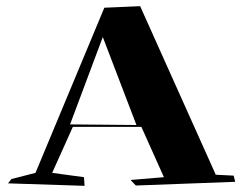

<svg xmlns="http://www.w3.org/2000/svg" viewBox="-20 -675 801 622"><path d="M254 -73 6 -81 17 -95 95 -115 318 -650 434 -655 679 -109 737 -106 742 -86 420 -74 403 -92 511 -101 438 -264H216L149 -115L252 -101ZM422 -270 313 -555 207 -272Z"/></svg>

Font: Xiangcui Kesong Xiangcui Kesong
Style: Regular
Weight: 400
Version: Version 1.501;March 28, 2024;FontCreator 14.0.0.2814 64-bit